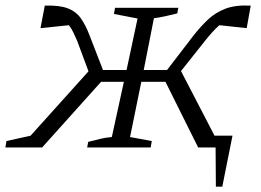

<svg xmlns="http://www.w3.org/2000/svg" viewBox="-30 -550 972 716"><path d="M-10 0 -6 -24 84 -44 300 -284 258 -397Q251 -413 244 -428Q237 -443 227 -456L121 -445L137 -529Q191 -531 222.5 -519Q254 -507 272 -481Q290 -455 304 -418L354 -289H442L483 -481L395 -498L399 -521H635L631 -500Q606 -494 586.5 -489.5Q567 -485 544 -482L506 -289H593L692 -418Q718 -451 745.5 -477Q773 -503 810.5 -517.5Q848 -532 905 -529L890 -445L788 -456Q763 -434 734 -397L645 -285L770 -44H837L799 146H775L774 0H709L587 -245H497L455 -39L536 -24L532 0H295L299 -21Q327 -28 345.5 -32.5Q364 -37 387 -39L432 -245H347L127 0Z"/></svg>

Font: Piazzolla SC Light
Style: Italic
Weight: 300
Italic angle: -11.3°
Designer: Juan Pablo del Peral
Foundry: Huerta Tipografica
Version: Version 1.330